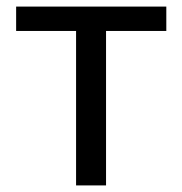

<svg xmlns="http://www.w3.org/2000/svg" viewBox="-20 -563 553 583"><path d="M211 0H302V-469H485V-543H29V-469H211Z"/></svg>

Font: Source Han Sans KR Regular
Style: Regular
Weight: 400
Designer: Ryoko NISHIZUKA (kana & ideographs); Paul D. Hunt (Latin, Greek & Cyrillic); Wenlong ZHANG (bopomofo); Sandoll Communica
Foundry: Adobe Systems Incorporated
Version: Version 1.004;PS 1.004;hotconv 1.0.82;makeotf.lib2.5.63406